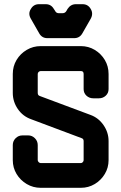

<svg xmlns="http://www.w3.org/2000/svg" viewBox="-20 -896 579 916"><path d="M413 -807 373 -737Q360 -714 334 -714H206Q180 -714 167 -737L127 -807Q113 -831 127 -853Q140 -876 166 -876H198Q224 -876 237 -853L243 -844Q248 -833 261 -833H278Q291 -833 297 -844L302 -853Q317 -876 342 -876H374Q400 -876 413 -853Q426 -831 413 -807ZM498 -132Q498 -96 480 -66Q462 -36 432 -18Q402 0 366 0H174Q138 0 107.5 -18Q77 -36 59 -66Q41 -96 41 -132V-204Q41 -223 54.5 -236.5Q68 -250 87 -250H115Q133 -250 146.5 -236.5Q160 -223 160 -204V-132Q160 -127 164.5 -122.5Q169 -118 174 -118H366Q371 -118 375 -122.5Q379 -127 379 -132V-223Q379 -234 369 -237L129 -327Q89 -341 65 -376Q41 -411 41 -453V-543Q41 -580 59 -610Q77 -640 107.5 -658Q138 -676 174 -676H366Q402 -676 432 -658Q462 -640 480 -610Q498 -580 498 -543V-471Q498 -452 484.5 -439.5Q471 -427 452 -427H425Q406 -427 392.5 -439.5Q379 -452 379 -471V-543Q379 -557 366 -557H174Q169 -557 164.5 -553Q160 -549 160 -543V-453Q160 -441 170 -438L411 -348Q450 -334 474 -299Q498 -264 498 -223Z"/></svg>

Font: Monomaniac One
Style: Regular
Weight: 400
Version: Version 1.000; ttfautohint (v1.8.3)